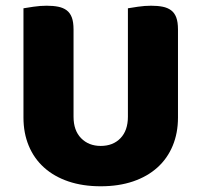

<svg xmlns="http://www.w3.org/2000/svg" viewBox="-20 -635 704 671"><path d="M602 -224Q602 -170 583.5 -125.5Q565 -81 530 -49.5Q495 -18 445 -1Q395 16 332 16Q269 16 219 -1Q169 -18 134 -49.5Q99 -81 80.5 -125.5Q62 -170 62 -224V-606Q73 -608 97 -611.5Q121 -615 143 -615Q166 -615 183.5 -611.5Q201 -608 213 -599Q225 -590 231 -574Q237 -558 237 -532V-227Q237 -179 263.5 -152Q290 -125 332 -125Q375 -125 401 -152Q427 -179 427 -227V-606Q438 -608 462 -611.5Q486 -615 508 -615Q531 -615 548.5 -611.5Q566 -608 578 -599Q590 -590 596 -574Q602 -558 602 -532Z"/></svg>

Font: Baloo Thambi
Style: Regular
Weight: 400
Designer: Aadarsh Rajan and Ek Type
Foundry: Ek Type
Version: Version 1.100;PS 1.000;hotconv 1.0.88;makeotf.lib2.5.647800;